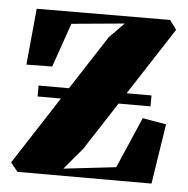

<svg xmlns="http://www.w3.org/2000/svg" viewBox="-43 -544 573 586"><g transform="rotate(5 244.0 -251.0)"><path d="M318 -479.5 156 -464.5 109 -329.5 30 -328.5 46.5 -501 455 -502.5 476 -474 225.5 -88 170 -22 330.5 -40.5 398 -196.5 470.5 -184 442 0H31.5L9.5 -27L273 -433.5ZM72.5 -268H418.5V-234.5H72.5Z"/></g></svg>

Font: Merriweather 144pt ExtraBold
Style: Regular
Weight: 800
Version: Version 2.100